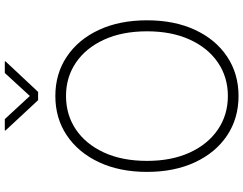

<svg xmlns="http://www.w3.org/2000/svg" viewBox="-125 -858 993 783"><g transform="rotate(-90 371.5 -466.5)"><path d="M371.6 9.8Q280.3 9.8 210.4 -36.9Q140.6 -83.5 101.3 -167.7Q62 -252 62 -363.3Q62 -475.6 101.6 -559.6Q141.1 -643.6 210.7 -690.4Q280.3 -737.3 371.6 -737.3Q462.4 -737.3 532.2 -690.4Q602.1 -643.6 641.1 -559.6Q680.2 -475.6 680.2 -363.3Q680.2 -251.5 641.1 -167.5Q602.1 -83.5 532.2 -36.9Q462.4 9.8 371.6 9.8ZM371.6 -33.7Q448.2 -33.7 507.8 -74.2Q567.4 -114.7 601.3 -188.7Q635.3 -262.7 635.3 -363.3Q635.3 -464.4 601.3 -538.6Q567.4 -612.8 507.8 -653.3Q448.2 -693.8 371.6 -693.8Q294.9 -693.8 235.1 -653.6Q175.3 -613.3 141.1 -539.1Q106.9 -464.8 106.9 -363.3Q106.9 -263.2 140.9 -189.2Q174.8 -115.2 234.6 -74.5Q294.4 -33.7 371.6 -33.7ZM277.3 -943.4 371.6 -841.3 465.3 -943.4H512.7V-940.4L388.2 -807.6H354.5L231 -940.4V-943.4Z"/></g></svg>

Font: Inter 18pt ExtraLight
Style: Regular
Weight: 250
Designer: Rasmus Andersson
Foundry: rsms
Version: Version 4.001;git-66647c0bb